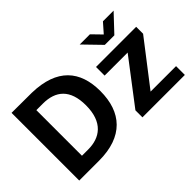

<svg xmlns="http://www.w3.org/2000/svg" viewBox="-102 -1087 1450 1450"><g transform="rotate(-45 623.0 -362.0)"><path d="M1059 -724 993 -649 920 -724H811L943 -588H1045L1173 -724ZM82 -723V0H293C552 0 673 -140 673 -365C673 -581 561 -716 298 -722C236 -723 97 -723 82 -723ZM229 -605H298C435 -605 520 -535 520 -366C520 -184 420 -118 296 -118H229ZM757 0H1210V-94H938L1207 -443V-517H778V-425H1024L757 -75Z"/></g></svg>

Font: United Sans
Style: Bold
Weight: 700
Designer: Pablo Impallari, Rodrigo Fuenzalida (Modified by Dan O. Williams)
Version: Version 1.000;PS 001.000;hotconv 1.0.88;makeotf.lib2.5.64775